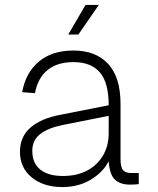

<svg xmlns="http://www.w3.org/2000/svg" viewBox="-20 -747 640 779"><path d="M233 12Q157 12 109 -27Q61 -66 61 -131Q61 -193 104.5 -230Q148 -267 224 -281L421 -320Q421 -412 385 -453.5Q349 -495 278 -495Q212 -495 172.5 -462.5Q133 -430 122 -369L70 -373Q84 -452 137.5 -497Q191 -542 278 -542Q369 -542 419 -487.5Q469 -433 469 -326V-103Q469 -68 479.5 -56.5Q490 -45 512 -45H543V0Q538 1 526.5 1.5Q515 2 506 2Q469 2 447 -17.5Q425 -37 421 -93Q399 -49 349 -18.5Q299 12 233 12ZM235 -33Q293 -33 334.5 -55.5Q376 -78 398.5 -117Q421 -156 421 -206V-277L235 -240Q175 -228 143 -203Q111 -178 111 -135Q111 -85 143.5 -59Q176 -33 235 -33ZM257 -607 327 -727H381L298 -607Z"/></svg>

Font: Geist Mono UltraLight
Style: Regular
Weight: 200
Monospace: yes
Designer: Basement.studio, Andrés Briganti, Mateo Zaragoza
Foundry: Basement.studio, Vercel, Andrés Briganti, Guido Ferreyra, Mateo Zaragoza
Version: Version 1.400; ttfautohint (v1.8.4.7-5d5b)